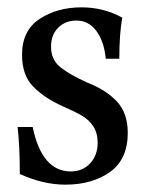

<svg xmlns="http://www.w3.org/2000/svg" viewBox="-20 -490 401 523"><path d="M313 -442Q305 -397 305 -330H268Q264 -376 243 -405Q222 -434 188 -434Q158 -434 138.5 -414.5Q119 -395 119 -363Q119 -327 145 -306.5Q171 -286 218 -265Q269 -245 298.5 -213.5Q328 -182 328 -128Q328 -56 279.5 -21.5Q231 13 158 13Q98 13 34 -16Q34 -90 28 -144H69Q94 -23 173 -23Q205 -23 225.5 -45Q246 -67 246 -101Q246 -128 234 -146Q222 -164 203 -175Q184 -186 150 -201Q101 -223 70.5 -254Q40 -285 40 -341Q40 -407 88 -438.5Q136 -470 202 -470Q262 -470 313 -442Z"/></svg>

Font: Gupter Medium
Style: Regular
Weight: 500
Designer: Octavio Pardo
Version: Version 1.000